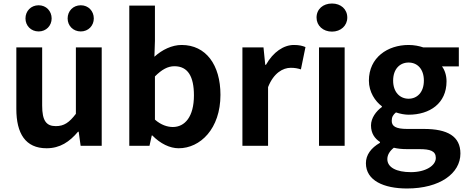

<svg xmlns="http://www.w3.org/2000/svg" viewBox="-20 -830 2658 1093"><path d="M245 14C322 14 376 -23 424 -80H428L439 0H559V-560H412V-182C374 -132 344 -112 298 -112C244 -112 220 -142 220 -229V-560H73V-210C73 -70 125 14 245 14ZM200 -651C243 -651 274 -684 274 -725C274 -767 243 -800 200 -800C156 -800 125 -767 125 -725C125 -684 156 -651 200 -651ZM440 -651C483 -651 514 -684 514 -725C514 -767 483 -800 440 -800C396 -800 365 -767 365 -725C365 -684 396 -651 440 -651Z M997 14C1120 14 1235 -97 1235 -290C1235 -461 1152 -574 1014 -574C959 -574 903 -547 859 -507L862 -597V-798H716V0H831L844 -59H847C893 -12 947 14 997 14ZM964 -107C934 -107 897 -118 862 -149V-395C901 -434 935 -453 973 -453C1050 -453 1084 -394 1084 -287C1084 -165 1032 -107 964 -107Z M1360 0H1506V-334C1538 -415 1591 -444 1635 -444C1658 -444 1674 -441 1693 -435L1719 -562C1702 -569 1684 -574 1653 -574C1595 -574 1535 -534 1494 -461H1490L1480 -560H1360Z M1796 0H1942V-560H1796ZM1870 -650C1920 -650 1957 -684 1957 -730C1957 -778 1920 -810 1870 -810C1819 -810 1782 -778 1782 -730C1782 -684 1819 -650 1870 -650Z M2297 243C2484 243 2601 157 2601 44C2601 -54 2528 -96 2393 -96H2298C2232 -96 2210 -112 2210 -142C2210 -164 2218 -177 2234 -190C2258 -182 2284 -177 2306 -177C2426 -177 2522 -241 2522 -367C2522 -402 2511 -433 2496 -452H2592V-560H2390C2367 -568 2337 -574 2306 -574C2187 -574 2080 -503 2080 -371C2080 -306 2116 -253 2154 -225V-221C2121 -197 2092 -158 2092 -116C2092 -70 2114 -41 2143 -22V-17C2092 12 2063 52 2063 99C2063 198 2165 243 2297 243ZM2306 -268C2257 -268 2218 -305 2218 -371C2218 -437 2256 -474 2306 -474C2356 -474 2393 -437 2393 -371C2393 -305 2355 -268 2306 -268ZM2319 150C2237 150 2185 123 2185 76C2185 53 2197 31 2222 11C2242 16 2266 19 2300 19H2368C2428 19 2461 29 2461 69C2461 113 2403 150 2319 150Z"/></svg>

Font: Genne Gothic Bold
Style: Regular
Weight: 700
Designer: Ryoko NISHIZUKA (kana & ideographs); Paul D. Hunt (Latin, Greek & Cyrillic); Wenlong ZHANG (bopomofo); Sandoll Communica
Foundry: Adobe Systems Incorporated
Version: Version 1.004;PS 1.004;hotconv 16.6.51;makeotf.lib2.5.65220